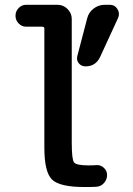

<svg xmlns="http://www.w3.org/2000/svg" viewBox="-20 -750 540 780"><path d="M426.8 -730.5Q446.3 -730.5 457 -713.4Q467.8 -696.3 460 -677.7L386.7 -518.6Q368.2 -479.5 326.2 -480.5Q310.5 -480.5 300.3 -492.7Q290 -504.9 293.9 -521.5L334 -674.8Q339.8 -699.2 359.9 -714.8Q379.9 -730.5 405.3 -730.5ZM85.9 -641.6Q68.4 -641.6 55.7 -654.8Q43 -668 43 -686Q43 -704.1 55.7 -717.3Q68.4 -730.5 85.9 -730.5H213.9Q237.3 -730.5 254.4 -713.4Q271.5 -696.3 271.5 -672.9V-169.9Q271.5 -102.5 280.8 -90.3Q290 -78.1 339.8 -78.1Q358.4 -78.1 370.1 -79.1Q387.7 -81.1 401.4 -68.8Q415 -56.6 415 -39.1Q415 -20.5 402.3 -6.3Q389.6 7.8 371.1 8.8Q356.4 9.8 323.2 9.8Q222.7 9.8 191.4 -20.5Q160.2 -50.8 160.2 -150.4V-633.8Q160.2 -641.6 151.4 -641.6Z"/></svg>

Font: Rounded Mgen+ 2m medium
Style: Regular
Weight: 500
Designer: [Source Han Sans]
Ryoko NISHIZUKA  (kana & ideographs); Paul D. Hunt (Latin, Greek & Cyrillic); Wenlong ZHANG  (bopomofo
Version: Version 1.059.20150602